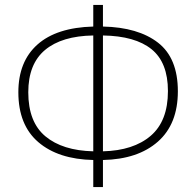

<svg xmlns="http://www.w3.org/2000/svg" viewBox="-20 -744 791 774"><path d="M395 -724V-637Q537 -634 617 -572Q697 -510 697 -376Q697 -244 616.5 -173Q536 -102 395 -99V10H356V-99Q215 -102 134.5 -171Q54 -240 54 -372Q54 -496 131 -564.5Q208 -633 356 -637V-724ZM356 -601Q229 -599 161.5 -542.5Q94 -486 94 -372Q94 -252 163 -194.5Q232 -137 356 -134ZM395 -134Q518 -137 587.5 -196.5Q657 -256 657 -377Q657 -492 591 -545.5Q525 -599 395 -601Z"/></svg>

Font: Noto Sans ExtraLight
Style: Regular
Weight: 200
Designer: Monotype Design Team
Foundry: Monotype Imaging Inc.
Version: Version 2.007